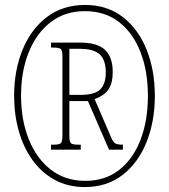

<svg xmlns="http://www.w3.org/2000/svg" viewBox="-20 -745 682 775"><path d="M322 10Q254 10 201 -19Q148 -48 111.5 -98.5Q75 -149 56 -215.5Q37 -282 37 -358Q37 -461 71 -544Q105 -627 169 -676Q233 -725 323 -725Q413 -725 476 -676Q539 -627 572 -544Q605 -461 605 -358Q605 -255 571.5 -171.5Q538 -88 475 -39Q412 10 322 10ZM325 -15Q405 -15 461.5 -59.5Q518 -104 547.5 -181.5Q577 -259 577 -358Q577 -458 547 -535Q517 -612 460.5 -656Q404 -700 323 -700Q242 -700 184.5 -655.5Q127 -611 96 -534Q65 -457 65 -359Q65 -260 96.5 -182Q128 -104 186 -59.5Q244 -15 325 -15ZM186 -141V-161H195Q219 -161 225.5 -167Q232 -173 232 -196V-518Q232 -541 225.5 -547Q219 -553 195 -553H186V-573H305Q373 -573 404 -543.5Q435 -514 435 -455Q435 -416 423.5 -394Q412 -372 395.5 -361.5Q379 -351 362 -345L430 -187Q437 -171 445.5 -166Q454 -161 476 -161V-141H420L335 -337H260V-196Q260 -173 266.5 -167Q273 -161 296 -161H306V-141ZM304 -362Q364 -362 385.5 -385Q407 -408 407 -452Q407 -502 383 -525Q359 -548 302 -548H260V-362Z"/></svg>

Font: Noto Serif Thai ExtraCondensed Thin
Style: Regular
Weight: 100
Width: 2
Designer: Monotype Design Team
Foundry: Monotype Imaging Inc.
Version: Version 2.001; ttfautohint (v1.8.4.7-5d5b)